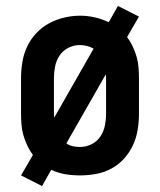

<svg xmlns="http://www.w3.org/2000/svg" viewBox="-20 -584 540 648"><path d="M122 44 51 8 91 -61Q80 -76 72 -93Q64 -110 59 -127.5Q54 -145 52.5 -163.5Q51 -182 51 -200V-320Q51 -347 55.5 -374.5Q60 -402 71.5 -426.5Q83 -451 102 -471.5Q121 -492 145 -505Q169 -518 196 -524.5Q223 -531 250 -531Q275 -531 299.5 -525.5Q324 -520 347 -509L378 -564L449 -528L409 -459Q420 -444 428 -427Q436 -410 441 -392.5Q446 -375 447.5 -356.5Q449 -338 449 -320V-200Q449 -173 444.5 -145.5Q440 -118 428.5 -93.5Q417 -69 398.5 -48.5Q380 -28 356 -15Q332 -2 304.5 3Q277 8 250 8Q225 8 200.5 4Q176 0 153 -11ZM163 -187 296 -420Q285 -426 273 -429Q261 -432 249 -432Q229 -432 210.5 -422.5Q192 -413 181 -396.5Q170 -380 166 -360Q162 -340 162 -320V-200Q162 -197 162.5 -194Q163 -191 163 -187ZM250 -88Q270 -88 288.5 -97Q307 -106 318.5 -123Q330 -140 334 -160Q338 -180 338 -200V-320Q338 -323 337.5 -326Q337 -329 337 -333L204 -100Q214 -93 226 -90.5Q238 -88 250 -88Z"/></svg>

Font: Iosevka Julsh Curly
Style: Bold
Weight: 700
Designer: Belleve Invis
Foundry: Belleve Invis
Version: Version 15.0.2; ttfautohint (v1.8.4)